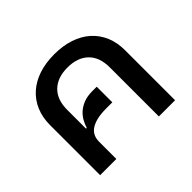

<svg xmlns="http://www.w3.org/2000/svg" viewBox="-131 -737 913 913"><g transform="rotate(-45 325.0 -280.5)"><path d="M73 -337Q73 -388 90.5 -429.5Q108 -471 141 -500.5Q174 -530 220.5 -545.5Q267 -561 325 -561Q383 -561 429.5 -545.5Q476 -530 509 -500.5Q542 -471 559.5 -429.5Q577 -388 577 -337V0H468V-330Q468 -399 430 -435.5Q392 -472 325 -472Q258 -472 220 -435.5Q182 -399 182 -330V-204H187Q193 -224 204 -243Q215 -262 232 -276.5Q249 -291 273 -300Q297 -309 329 -309H359V-204H317Q252 -204 217 -182.5Q182 -161 182 -116V0H73Z"/></g></svg>

Font: IBM-Poppins
Style: Poppins-Medium
Weight: 500
Designer: Mike Abbink, Paul van der Laan, Pieter van Rosmalen, Ben Mitchell, Mark Frömberg
Foundry: Bold Monday
Version: Version 1.1